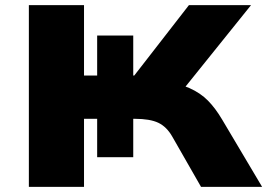

<svg xmlns="http://www.w3.org/2000/svg" viewBox="-20 -725 1037 745"><path d="M92 0V-705H306V-432H357V-587H497V-432H501L713 -705H954L683 -368L610 -411Q673 -402 715.5 -383Q758 -364 787 -334.5Q816 -305 842 -261L997 0H760L649 -194Q627 -233 594.5 -248.5Q562 -264 503 -264H464L497 -280V-115H357V-264H306V0Z"/></svg>

Font: Nunito Sans 10pt Expanded Black
Style: Regular
Weight: 900
Width: 7
Designer: Vernon Adams
Foundry: Vernon Adams
Version: Version 3.101;gftools[0.9.27]